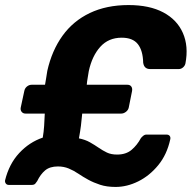

<svg xmlns="http://www.w3.org/2000/svg" viewBox="-21 -731 758 759"><path d="M436 8Q401 8 375 -0.5Q349 -9 328 -20.5Q307 -32 288.5 -44.5Q270 -57 250.5 -65Q231 -73 208 -73Q176 -73 157.5 -57.5Q139 -42 126 -15Q123 -10 118.5 -5Q114 0 104 0H14Q6 0 2 -5.5Q-2 -11 -1 -18Q15 -83 55 -126Q95 -169 148 -187Q152 -210 153.5 -233.5Q155 -257 156 -282H80Q70 -282 64.5 -289Q59 -296 61 -306L75 -371Q77 -382 85.5 -389Q94 -396 105 -396H157Q159 -409 161.5 -422.5Q164 -436 166 -451Q184 -531 226 -589.5Q268 -648 334 -679.5Q400 -711 487 -711Q570 -711 624.5 -682Q679 -653 702 -600.5Q725 -548 712 -480Q710 -471 702.5 -464.5Q695 -458 686 -458H572Q561 -458 554 -464Q547 -470 545 -483Q544 -531 524 -556.5Q504 -582 460 -582Q408 -582 375.5 -546Q343 -510 330 -450Q328 -436 325.5 -422.5Q323 -409 322 -396H482Q493 -396 498 -389Q503 -382 501 -371L488 -306Q486 -296 477 -289Q468 -282 458 -282H304Q302 -258 299 -234.5Q296 -211 291 -184Q316 -179 334.5 -168.5Q353 -158 369 -147Q385 -136 401.5 -128Q418 -120 442 -120Q477 -120 499 -138.5Q521 -157 536 -185Q539 -189 545 -194Q551 -199 558 -199H637Q646 -199 650 -193.5Q654 -188 652 -180Q639 -120 604.5 -78Q570 -36 525.5 -14Q481 8 436 8Z"/></svg>

Font: Rubik Light SemiBold
Style: Italic
Weight: 600
Italic angle: -12°
Version: Version 2.104